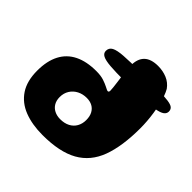

<svg xmlns="http://www.w3.org/2000/svg" viewBox="-171 -801 988 988"><g transform="rotate(45 322.5 -307.0)"><path d="M371.8 -465.8Q306.9 -465.8 267.8 -468.9Q228.6 -472 211.4 -481.1Q194.2 -490.1 194.2 -507.6Q194.2 -529.6 213.4 -540Q232.5 -550.4 276.6 -553.4Q320.8 -556.5 395.8 -556.5Q475.5 -556.5 524.7 -555.6Q573.9 -554.6 599.8 -550.9Q625.8 -547.2 635.2 -538.8Q644.8 -530.4 644.8 -515.8Q644.8 -500.8 631.5 -491Q618.2 -481.2 587.2 -475.7Q556.1 -470.1 503.4 -467.9Q450.8 -465.8 371.8 -465.8ZM270 29.5Q194.1 29.5 136.9 7.2Q79.8 -15.1 48.1 -62.8Q16.5 -110.4 16.5 -185.8Q16.5 -256.1 41.3 -303.8Q66.1 -351.4 114.6 -375.4Q163.1 -399.4 233.6 -399.4Q266.9 -399.4 288.8 -392Q310.6 -384.6 324.2 -377.6Q332.1 -373.5 338.4 -370.5Q344.6 -367.5 347.9 -367.5Q355.8 -367.5 355.8 -379.4Q355.8 -387.1 354.1 -402.6Q352.4 -418.1 349.8 -437.6Q347.2 -457.1 344.4 -477.4Q341.6 -497.6 339.9 -515.6Q338.2 -533.5 338.2 -545Q338.2 -642.9 439.9 -642.9Q474.9 -642.9 505 -630.4Q535.1 -617.9 554.4 -590.8Q563.2 -575.6 570.8 -554.1Q578.2 -532.5 584 -507.2Q589.8 -481.9 593.8 -454.8Q597.9 -427.8 599.8 -401.4Q601.8 -375 601.8 -351.9Q601.8 -220.8 570.4 -136.2Q539 -51.8 466.4 -11.1Q393.9 29.5 270 29.5ZM276.6 -92.5Q307.5 -92.5 329.6 -104.1Q351.6 -115.6 363.4 -136.5Q375.1 -157.4 375.1 -184.2Q375.1 -211.1 365.3 -229.4Q355.5 -247.8 338 -257.4Q320.5 -267 296.4 -267Q267.8 -267 244.7 -255.1Q221.6 -243.1 208 -221.6Q194.4 -200 194.4 -171.4Q194.4 -147 204.7 -129.3Q215 -111.6 233.7 -102.1Q252.4 -92.5 276.6 -92.5Z"/></g></svg>

Font: Gluten Thin
Style: Regular
Weight: 100
Designer: Tyler Finck
Foundry: Etcetera Type Company
Version: Version 1.300